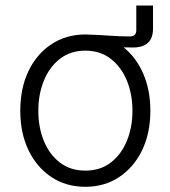

<svg xmlns="http://www.w3.org/2000/svg" viewBox="-20 -681 631 712"><path d="M296.4 11.7Q225.1 11.7 170.9 -24.2Q116.7 -60.1 85.9 -123.5Q55.2 -187 55.2 -270Q55.2 -354 85.7 -417.5Q116.2 -481 170.4 -516.8Q224.6 -552.7 295.4 -553.2Q295.4 -553.2 295.4 -553.2Q295.4 -553.2 295.4 -553.2Q295.9 -553.2 296.4 -553.2Q302.2 -553.2 308.1 -552.7Q346.7 -551.8 384.8 -548.8Q422.9 -545.9 461.9 -545.9Q485.4 -545.9 485.4 -569.3V-660.6H547.4V-574.7Q547.4 -504.4 472.2 -504.9Q456.5 -504.9 438.5 -505.4Q484.9 -468.3 511.2 -407.7Q537.6 -347.2 537.6 -270Q537.6 -187 506.8 -123.5Q476.1 -60.1 421.6 -24.2Q367.2 11.7 296.4 11.7ZM296.4 -48.3Q352.5 -48.3 391.4 -78.6Q430.2 -108.9 450.7 -159.2Q471.2 -209.5 471.2 -270Q471.2 -331.1 450.7 -381.6Q430.2 -432.1 391.1 -462.6Q352.1 -493.2 296.4 -493.2Q240.7 -493.2 201.9 -462.6Q163.1 -432.1 142.6 -381.6Q122.1 -331.1 122.1 -270Q122.1 -209.5 142.3 -159.2Q162.6 -108.9 201.7 -78.6Q240.7 -48.3 296.4 -48.3Z"/></svg>

Font: Inter Light
Style: Regular
Weight: 300
Designer: Rasmus Andersson
Foundry: rsms
Version: Version 4.000;git-a52131595